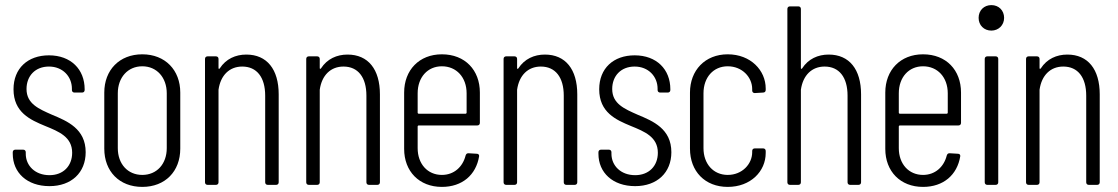

<svg xmlns="http://www.w3.org/2000/svg" viewBox="-20 -725 4386 753"><path d="M174 5C260 5 316 -48 316 -128C316 -220 244 -250 184 -275C132 -298 84 -318 84 -376C84 -427 118 -464 172 -464C226 -464 262 -425 262 -377V-372C262 -366 266 -362 272 -362H302C308 -362 312 -366 312 -372V-375C312 -453 258 -508 172 -508C89 -508 33 -457 33 -375C33 -284 99 -255 157 -231C211 -209 263 -188 263 -126C263 -74 228 -38 174 -38C118 -38 81 -75 81 -122V-128C81 -134 77 -138 71 -138H40C34 -138 30 -134 30 -128V-122C30 -48 86 5 174 5Z M538 8C628 8 687 -53 687 -142V-362C687 -450 628 -512 538 -512C448 -512 389 -450 389 -362V-142C389 -53 448 8 538 8ZM538 -39C481 -39 442 -82 442 -144V-359C442 -421 481 -465 538 -465C595 -465 634 -421 634 -359V-144C634 -82 595 -39 538 -39Z M946 -511C904 -511 866 -494 842 -457C840 -454 837 -454 837 -458V-494C837 -500 833 -504 827 -504H794C788 -504 784 -500 784 -494V-10C784 -4 788 0 794 0H827C833 0 837 -4 837 -10V-373C845 -430 880 -464 930 -464C987 -464 1020 -422 1020 -350V-10C1020 -4 1024 0 1030 0H1063C1069 0 1073 -4 1073 -10V-355C1073 -453 1027 -511 946 -511Z M1343 -511C1301 -511 1263 -494 1239 -457C1237 -454 1234 -454 1234 -458V-494C1234 -500 1230 -504 1224 -504H1191C1185 -504 1181 -500 1181 -494V-10C1181 -4 1185 0 1191 0H1224C1230 0 1234 -4 1234 -10V-373C1242 -430 1277 -464 1327 -464C1384 -464 1417 -422 1417 -350V-10C1417 -4 1421 0 1427 0H1460C1466 0 1470 -4 1470 -10V-355C1470 -453 1424 -511 1343 -511Z M1862 -243V-362C1862 -450 1804 -512 1713 -512C1624 -512 1565 -450 1565 -362V-141C1565 -53 1624 8 1713 8C1793 8 1847 -39 1859 -112C1860 -118 1856 -122 1850 -122L1817 -124C1811 -124 1808 -121 1806 -115C1795 -71 1761 -39 1713 -39C1657 -39 1618 -82 1618 -144V-229C1618 -231 1620 -233 1622 -233H1852C1858 -233 1862 -237 1862 -243ZM1713 -465C1770 -465 1810 -422 1810 -359V-283C1810 -281 1808 -279 1806 -279H1622C1620 -279 1618 -281 1618 -283V-359C1618 -422 1657 -465 1713 -465Z M2117 -511C2075 -511 2037 -494 2013 -457C2011 -454 2008 -454 2008 -458V-494C2008 -500 2004 -504 1998 -504H1965C1959 -504 1955 -500 1955 -494V-10C1955 -4 1959 0 1965 0H1998C2004 0 2008 -4 2008 -10V-373C2016 -430 2051 -464 2101 -464C2158 -464 2191 -422 2191 -350V-10C2191 -4 2195 0 2201 0H2234C2240 0 2244 -4 2244 -10V-355C2244 -453 2198 -511 2117 -511Z M2471 5C2557 5 2613 -48 2613 -128C2613 -220 2541 -250 2481 -275C2429 -298 2381 -318 2381 -376C2381 -427 2415 -464 2469 -464C2523 -464 2559 -425 2559 -377V-372C2559 -366 2563 -362 2569 -362H2599C2605 -362 2609 -366 2609 -372V-375C2609 -453 2555 -508 2469 -508C2386 -508 2330 -457 2330 -375C2330 -284 2396 -255 2454 -231C2508 -209 2560 -188 2560 -126C2560 -74 2525 -38 2471 -38C2415 -38 2378 -75 2378 -122V-128C2378 -134 2374 -138 2368 -138H2337C2331 -138 2327 -134 2327 -128V-122C2327 -48 2383 5 2471 5Z M2834 8C2924 8 2983 -53 2983 -125V-133C2983 -139 2979 -143 2973 -143H2940C2934 -143 2930 -139 2930 -133V-128C2930 -82 2891 -39 2834 -39C2778 -39 2739 -82 2739 -144V-359C2739 -422 2778 -465 2834 -465C2891 -465 2930 -422 2930 -376V-370C2930 -364 2934 -360 2940 -360L2973 -362C2979 -362 2983 -366 2983 -372V-378C2983 -449 2924 -512 2834 -512C2745 -512 2686 -449 2686 -362V-142C2686 -53 2745 8 2834 8Z M3230 -511C3188 -511 3150 -494 3126 -457C3124 -454 3121 -454 3121 -458V-690C3121 -696 3117 -700 3111 -700H3078C3072 -700 3068 -696 3068 -690V-10C3068 -4 3072 0 3078 0H3111C3117 0 3121 -4 3121 -10V-373C3129 -430 3164 -464 3214 -464C3271 -464 3304 -422 3304 -350V-10C3304 -4 3308 0 3314 0H3347C3353 0 3357 -4 3357 -10V-355C3357 -453 3311 -511 3230 -511Z M3749 -243V-362C3749 -450 3691 -512 3600 -512C3511 -512 3452 -450 3452 -362V-141C3452 -53 3511 8 3600 8C3680 8 3734 -39 3746 -112C3747 -118 3743 -122 3737 -122L3704 -124C3698 -124 3695 -121 3693 -115C3682 -71 3648 -39 3600 -39C3544 -39 3505 -82 3505 -144V-229C3505 -231 3507 -233 3509 -233H3739C3745 -233 3749 -237 3749 -243ZM3600 -465C3657 -465 3697 -422 3697 -359V-283C3697 -281 3695 -279 3693 -279H3509C3507 -279 3505 -281 3505 -283V-359C3505 -422 3544 -465 3600 -465Z M3868 -605C3896 -605 3918 -626 3918 -655C3918 -684 3897 -705 3868 -705C3839 -705 3818 -684 3818 -655C3818 -626 3839 -605 3868 -605ZM3852 0H3885C3891 0 3895 -4 3895 -10V-494C3895 -500 3891 -504 3885 -504H3852C3846 -504 3842 -500 3842 -494V-10C3842 -4 3846 0 3852 0Z M4166 -511C4124 -511 4086 -494 4062 -457C4060 -454 4057 -454 4057 -458V-494C4057 -500 4053 -504 4047 -504H4014C4008 -504 4004 -500 4004 -494V-10C4004 -4 4008 0 4014 0H4047C4053 0 4057 -4 4057 -10V-373C4065 -430 4100 -464 4150 -464C4207 -464 4240 -422 4240 -350V-10C4240 -4 4244 0 4250 0H4283C4289 0 4293 -4 4293 -10V-355C4293 -453 4247 -511 4166 -511Z"/></svg>

Font: Barlow Condensed Light
Style: Regular
Weight: 300
Width: 3
Designer: Jeremy Tribby
Foundry: Tribby Type
Version: Version 1.422;hotconv 1.0.109;makeotfexe 2.5.65596